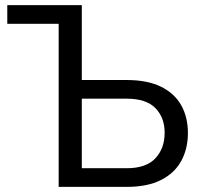

<svg xmlns="http://www.w3.org/2000/svg" viewBox="-20 -731 798 751"><path d="M475.5 -73Q551.5 -73 587.8 -111.8Q624 -150.5 624 -212Q624 -271 588 -308Q552 -345 475.5 -345H300V-73ZM475.5 0H209.5V-638H8.5V-711H300V-418H475.5Q556.5 -418 609.8 -391.8Q663 -365.5 689 -319Q715 -272.5 715 -211Q715 -149 688.8 -101.2Q662.5 -53.5 609.5 -26.8Q556.5 0 475.5 0Z"/></svg>

Font: Roberto Sans
Style: Regular
Weight: 400
Designer: Google (font) & Cristiano Sobral (main changes)
Version: Version 1.500; ttfautohint (v1.8.4.7-5d5b-dirty)